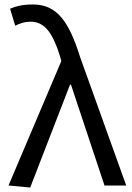

<svg xmlns="http://www.w3.org/2000/svg" viewBox="-20 -829 592 858"><path d="M115 9 293 -451H297L447 0H544L338 -574C289 -730 236 -809 128 -809C80 -809 51 -801 25 -790L48 -714C68 -724 88 -732 118 -732C180 -732 217 -679 248 -578L254 -556L18 0Z"/></svg>

Font: Noto Sans Japanese Regular
Style: Regular
Weight: 400
Designer: Ryoko NISHIZUKA (kana & ideographs); Paul D. Hunt (Latin, Greek & Cyrillic); Wenlong ZHANG (bopomofo); Sandoll Communica
Foundry: Adobe Systems Incorporated
Version: Version 1.000;PS 1;hotconv 1.0.78;makeotf.lib2.5.61930